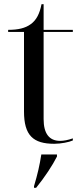

<svg xmlns="http://www.w3.org/2000/svg" viewBox="-20 -679 392 920"><path d="M240 10C272 10 312 2 329 -6V-16C306 -8 286 -4 268 -4C216 -4 189 -39 189 -108V-526H329V-536H189V-659H179C170 -613 154 -582 127 -563C101 -544 67 -536 19 -536V-526H95V-145C95 -30 139 10 240 10ZM143 213V221H153C193 172 232 113 253 71V61H178C170 113 160 156 143 213Z"/></svg>

Font: Noto Serif Display
Style: Regular
Weight: 400
Designer: Monotype Design Team
Foundry: Monotype Imaging Inc.
Version: Version 2.009